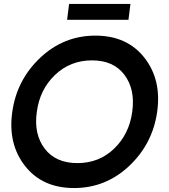

<svg xmlns="http://www.w3.org/2000/svg" viewBox="-20 -940 855 970"><path d="M329 -920H639L629 -840H319ZM632.5 -101.5Q514 10 354 10Q194 10 106.5 -101.5Q19 -213 42 -375Q65 -537 183.5 -648.5Q302 -760 462 -760Q622 -760 709.5 -648.5Q797 -537 774 -375Q751 -213 632.5 -101.5ZM648 -375Q664 -488 609 -561.5Q554 -635 445 -635Q335 -635 258 -561.5Q181 -488 166 -375Q150 -263 205.5 -189.5Q261 -116 371 -116Q481 -116 557 -189.5Q633 -263 648 -375Z"/></svg>

Font: Oakes Grotesk
Style: Bold Italic
Weight: 600
Italic angle: -8°
Designer: Samuel Oakes
Foundry: Samuel Oakes
Version: Version 1.000;PS 001.000;hotconv 1.0.88;makeotf.lib2.5.64775